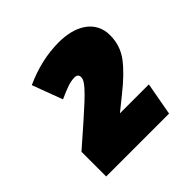

<svg xmlns="http://www.w3.org/2000/svg" viewBox="-109 -769 544 544"><g transform="rotate(-45 162.5 -497.0)"><path d="M56 -647Q126 -679 196 -679Q219 -679 240 -674Q261 -669 277.5 -658Q294 -647 303.5 -630Q313 -613 313 -590Q313 -549 289 -517Q265 -485 217 -447L176 -414H292L274 -315H22V-414L87 -471Q112 -493 128 -508Q144 -523 153.5 -533.5Q163 -544 167 -551Q171 -558 171 -564Q171 -577 157 -577Q144 -577 129 -572Q114 -567 90 -556Z"/></g></svg>

Font: Amaranth
Style: Bold Italic
Weight: 700
Italic angle: -12°
Designer: Gesine Todt
Foundry: Gesine Todt
Version: Version 1.001